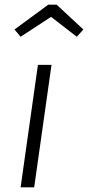

<svg xmlns="http://www.w3.org/2000/svg" viewBox="-20 -800 376 820"><path d="M126 0H68L142 -523H200ZM42 -674 186 -780H222L336 -674L308 -643L198 -728L68 -643Z"/></svg>

Font: Fira Sans Light
Style: Italic
Weight: 300
Italic angle: -8°
Designer: bBox Type GmbH & Carrois Corporate GbR & Edenspiekermann AG
Foundry: bBox Type GmbH & Carrois Corporate GbR & Edenspiekermann AG
Version: Version 4.301